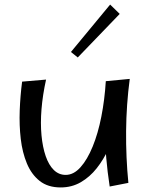

<svg xmlns="http://www.w3.org/2000/svg" viewBox="-20 -812 664 842"><path d="M246 10Q190 10 154 -18.5Q118 -47 98 -95Q78 -143 71 -203Q64 -263 66.5 -328Q69 -393 77 -454L182 -463Q167 -395 162 -333Q157 -271 162 -218.5Q167 -166 180.5 -127Q194 -88 216 -66.5Q238 -45 268 -45Q303 -45 333 -78.5Q363 -112 386.5 -169.5Q410 -227 424.5 -301Q439 -375 444 -456L504 -331Q501 -294 488.5 -248.5Q476 -203 455 -157.5Q434 -112 404 -74Q374 -36 334.5 -13Q295 10 246 10ZM461 6Q451 -60 446 -118.5Q441 -177 439.5 -231Q438 -285 439.5 -340.5Q441 -396 444 -456L549 -466Q534 -353 533 -237Q532 -121 543 -10ZM321 -560 291 -584 463 -792 505 -751Z"/></svg>

Font: Marhey Light
Style: Regular
Weight: 300
Designer: Nur Syamsi & Bustanul Arifin
Foundry: Namelatype
Version: Version 1.000